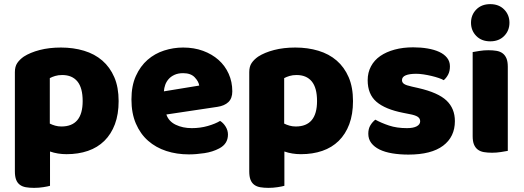

<svg xmlns="http://www.w3.org/2000/svg" viewBox="-20 -731 2533 929"><path d="M275 -501Q335 -501 386.5 -485.5Q438 -470 475 -438Q512 -406 533 -357.5Q554 -309 554 -242Q554 -178 536 -130Q518 -82 485 -49.5Q452 -17 405.5 -1Q359 15 302 15Q259 15 222 2V168Q212 171 190 174.5Q168 178 145 178Q123 178 105.5 175Q88 172 76 163Q64 154 58 138.5Q52 123 52 98V-382Q52 -409 63.5 -426Q75 -443 95 -457Q126 -477 172 -489Q218 -501 275 -501ZM277 -119Q380 -119 380 -242Q380 -306 354.5 -337Q329 -368 281 -368Q262 -368 247 -363.5Q232 -359 221 -353V-133Q233 -127 247 -123Q261 -119 277 -119Z M894 16Q835 16 784.5 -0.5Q734 -17 696.5 -50Q659 -83 637.5 -133Q616 -183 616 -250Q616 -316 637.5 -363.5Q659 -411 694 -441.5Q729 -472 774 -486.5Q819 -501 866 -501Q919 -501 962.5 -485Q1006 -469 1037.5 -441Q1069 -413 1086.5 -374Q1104 -335 1104 -289Q1104 -255 1085 -237Q1066 -219 1032 -214L785 -177Q796 -144 830 -127.5Q864 -111 908 -111Q949 -111 985.5 -121.5Q1022 -132 1045 -146Q1061 -136 1072 -118Q1083 -100 1083 -80Q1083 -35 1041 -13Q1009 4 969 10Q929 16 894 16ZM866 -377Q842 -377 824.5 -369Q807 -361 796 -348.5Q785 -336 779.5 -320.5Q774 -305 773 -289L944 -317Q941 -337 922 -357Q903 -377 866 -377Z M1409 -501Q1469 -501 1520.5 -485.5Q1572 -470 1609 -438Q1646 -406 1667 -357.5Q1688 -309 1688 -242Q1688 -178 1670 -130Q1652 -82 1619 -49.5Q1586 -17 1539.5 -1Q1493 15 1436 15Q1393 15 1356 2V168Q1346 171 1324 174.5Q1302 178 1279 178Q1257 178 1239.5 175Q1222 172 1210 163Q1198 154 1192 138.5Q1186 123 1186 98V-382Q1186 -409 1197.5 -426Q1209 -443 1229 -457Q1260 -477 1306 -489Q1352 -501 1409 -501ZM1411 -119Q1514 -119 1514 -242Q1514 -306 1488.5 -337Q1463 -368 1415 -368Q1396 -368 1381 -363.5Q1366 -359 1355 -353V-133Q1367 -127 1381 -123Q1395 -119 1411 -119Z M2181 -145Q2181 -69 2124 -26Q2067 17 1956 17Q1914 17 1878 11Q1842 5 1816.5 -7.5Q1791 -20 1776.5 -39Q1762 -58 1762 -84Q1762 -108 1772 -124.5Q1782 -141 1796 -152Q1825 -136 1862.5 -123.5Q1900 -111 1949 -111Q1980 -111 1996.5 -120Q2013 -129 2013 -144Q2013 -158 2001 -166Q1989 -174 1961 -179L1931 -185Q1844 -202 1801.5 -238.5Q1759 -275 1759 -343Q1759 -380 1775 -410Q1791 -440 1820 -460Q1849 -480 1889.5 -491Q1930 -502 1979 -502Q2016 -502 2048.5 -496.5Q2081 -491 2105 -480Q2129 -469 2143 -451.5Q2157 -434 2157 -410Q2157 -387 2148.5 -370.5Q2140 -354 2127 -343Q2119 -348 2103 -353.5Q2087 -359 2068 -363.5Q2049 -368 2029.5 -371Q2010 -374 1994 -374Q1961 -374 1943 -366.5Q1925 -359 1925 -343Q1925 -332 1935 -325Q1945 -318 1973 -312L2004 -305Q2100 -283 2140.5 -244.5Q2181 -206 2181 -145Z M2259 -621Q2259 -659 2284.5 -685Q2310 -711 2352 -711Q2394 -711 2419.5 -685Q2445 -659 2445 -621Q2445 -583 2419.5 -557Q2394 -531 2352 -531Q2310 -531 2284.5 -557Q2259 -583 2259 -621ZM2437 -1Q2426 1 2404.5 4.5Q2383 8 2361 8Q2339 8 2321.5 5Q2304 2 2292 -7Q2280 -16 2273.5 -31.5Q2267 -47 2267 -72V-479Q2278 -481 2299.5 -484.5Q2321 -488 2343 -488Q2365 -488 2382.5 -485Q2400 -482 2412 -473Q2424 -464 2430.5 -448.5Q2437 -433 2437 -408Z"/></svg>

Font: Baloo Thambi
Style: Regular
Weight: 400
Designer: Aadarsh Rajan and Ek Type
Foundry: Ek Type
Version: Version 1.100;PS 1.000;hotconv 1.0.88;makeotf.lib2.5.647800;